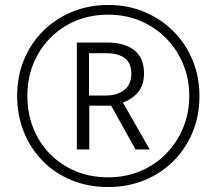

<svg xmlns="http://www.w3.org/2000/svg" viewBox="-20 -743 871 772"><path d="M415 9Q334 9 266.5 -19Q199 -47 150.5 -97Q102 -147 75.5 -213.5Q49 -280 49 -357Q49 -437 77 -504Q105 -571 155 -620Q205 -669 271.5 -696Q338 -723 416 -723Q495 -723 562 -694.5Q629 -666 678.5 -616Q728 -566 755 -499.5Q782 -433 782 -357Q782 -278 754.5 -211.5Q727 -145 677.5 -95.5Q628 -46 561 -18.5Q494 9 415 9ZM415 -30Q485 -30 544.5 -55Q604 -80 648 -125Q692 -170 716.5 -229.5Q741 -289 741 -357Q741 -425 717 -484Q693 -543 649 -588Q605 -633 545.5 -658.5Q486 -684 415 -684Q321 -684 247.5 -641Q174 -598 132 -524Q90 -450 90 -357Q90 -288 113.5 -228.5Q137 -169 180.5 -124.5Q224 -80 283.5 -55Q343 -30 415 -30ZM289 -142V-572H410Q480 -572 519.5 -541.5Q559 -511 559 -448Q559 -400 534.5 -371.5Q510 -343 474 -331L582 -142H525L427 -318H339V-142ZM406 -359Q451 -359 479.5 -381Q508 -403 508 -447Q508 -490 481.5 -509.5Q455 -529 407 -529H338V-359Z"/></svg>

Font: Noto Sans Lao UI SemCond Light
Style: Regular
Weight: 300
Width: 4
Designer: Monotype Design Team
Foundry: Monotype Imaging Inc.
Version: Version 2.000; ttfautohint (v1.8.4.7-5d5b)